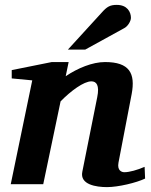

<svg xmlns="http://www.w3.org/2000/svg" viewBox="-20 -754 618 786"><path d="M574 -23 572 -71C542 -58 510 -49 489 -49C479 -49 459 -55 465 -88L519 -369C535 -454 510 -500 410 -500C358 -500 298 -475 249 -442L261 -500H192L28 -467V-433L112 -425L24 0H157L228 -339C270 -382 323 -421 354 -421C375 -421 388 -405 378 -356L317 -51C306 2 374 12 418 12C464 12 539 -6 574 -23ZM516 -681C516 -705 501 -734 458 -734C431 -734 418 -727 396 -702L258 -551H329L489 -639C504 -647 516 -668 516 -681Z"/></svg>

Font: Veleka
Style: Bold Italic
Weight: 700
Italic angle: -12°
Designer: Stefan Peev, Context Ltd, 2016; SIL International, 1997-2014.
Foundry: Stefan Peev, Context Ltd, 2016
Version: Version 5.000